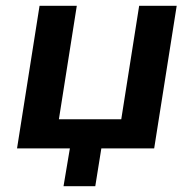

<svg xmlns="http://www.w3.org/2000/svg" viewBox="-20 -514 671 665"><path d="M200 131 222 0H39L117 -494H246L184 -101H400L462 -494H592L514 0H331L310 131Z"/></svg>

Font: Nunito Sans 10pt
Style: Bold Italic
Weight: 700
Italic angle: -9°
Designer: Vernon Adams
Foundry: Vernon Adams
Version: Version 3.101;gftools[0.9.27]